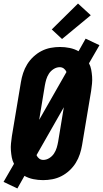

<svg xmlns="http://www.w3.org/2000/svg" viewBox="-36 -1008 581 1083"><path d="M62 55 -16 18 43 -84Q34 -101 30.5 -120Q27 -139 25.5 -159Q24 -179 26 -199Q28 -219 31 -240L82 -545Q86 -570 94.5 -596Q103 -622 117.5 -645.5Q132 -669 153 -688.5Q174 -708 198.5 -720.5Q223 -733 249.5 -738Q276 -743 302 -743Q330 -743 357 -737.5Q384 -732 407 -719L447 -790L525 -753L466 -651Q475 -634 478.5 -615Q482 -596 483.5 -576Q485 -556 483 -536Q481 -516 478 -495L427 -190Q423 -165 414.5 -139Q406 -113 391.5 -89.5Q377 -66 356 -46.5Q335 -27 310.5 -14.5Q286 -2 259.5 3Q233 8 207 8Q179 8 152 2.5Q125 -3 102 -16ZM185 -332 339 -602Q334 -614 324 -621.5Q314 -629 301 -629Q283 -629 266.5 -618.5Q250 -608 240 -592.5Q230 -577 225 -560Q220 -543 217 -526ZM208 -106Q226 -106 242.5 -116.5Q259 -127 269 -142.5Q279 -158 284 -175Q289 -192 292 -209L324 -403L170 -133Q175 -121 185 -113.5Q195 -106 208 -106ZM314 -788 256 -842 404 -988 476 -922Z"/></svg>

Font: Iosevka SS18 Heavy
Style: Italic
Weight: 900
Italic angle: -9°
Monospace: yes
Designer: Belleve Invis
Foundry: Belleve Invis
Version: Version 25.1.1; ttfautohint (v1.8.4)